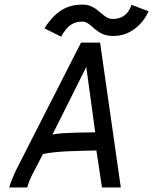

<svg xmlns="http://www.w3.org/2000/svg" viewBox="-20 -822 672 842"><path d="M342.8 -801.8C277.3 -801.8 226.6 -777.8 174.8 -697.8L248 -661.1C276.4 -712.9 303.7 -727.1 341.8 -727.1C382.8 -727.1 397.5 -664.1 476.6 -664.1C550.8 -664.1 604.5 -713.9 631.8 -772.5L557.1 -800.8C542 -757.8 514.6 -738.8 473.1 -738.8C429.2 -738.8 409.2 -801.8 342.8 -801.8ZM397.5 -241.7 309.1 -240.2C268.1 -238.3 240.7 -238.3 210 -231.9L358.4 -528.3ZM427.2 0H509.8L418.9 -635.3H335.4L51.3 -77.6C41 -56.6 23.4 -13.7 20.5 0H99.6C102.1 -13.7 115.2 -44.9 123 -59.1L168.5 -146.5C225.1 -159.7 333.5 -160.6 402.8 -162.1Z"/></svg>

Font: Fantasque Sans Mono
Style: RegItalic
Weight: 400
Italic angle: -11°
Monospace: yes
Designer: Jany Belluz
Version: Version 1.6.3